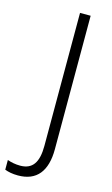

<svg xmlns="http://www.w3.org/2000/svg" viewBox="-208 -763 579 995"><g transform="rotate(15 81.0 -265.5)"><path d="M-2 183C98 183 148 120 148 2V-714H91V0C91 89 61 131 -4 131C-30 131 -54 126 -73 119V171C-55 178 -32 183 -2 183Z"/></g></svg>

Font: Noto Sans SemiCondensed Light
Style: Regular
Weight: 300
Width: 4
Designer: Monotype Design Team
Foundry: Monotype Imaging Inc.
Version: Version 2.013